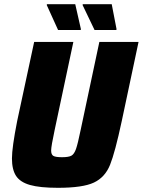

<svg xmlns="http://www.w3.org/2000/svg" viewBox="-20 -888 681 916"><path d="M37 -132Q37 -184 62 -311L143 -688H330L241 -269Q224 -190 224 -170Q224 -150 235 -144Q246 -138 276 -138Q308 -138 321 -145.5Q334 -153 342.5 -177Q351 -201 365 -269L454 -688H641L561 -311Q529 -161 505 -101.5Q481 -42 428 -17Q375 8 256 8Q170 8 123 -5.5Q76 -19 56.5 -49Q37 -79 37 -132ZM365 -745H257L203 -864L204 -868H339L366 -749ZM535 -745H431L374 -864L375 -868H513L536 -749Z"/></svg>

Font: Saira Semi Condensed ExtraBold
Style: Italic
Weight: 800
Width: 4
Italic angle: -12°
Designer: Hector Gatti with collaboration of the Omnibus-Type team
Foundry: Omnibus-Type
Version: Version 1.001; ttfautohint (v1.8)